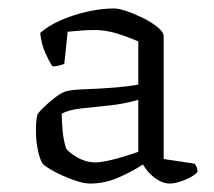

<svg xmlns="http://www.w3.org/2000/svg" viewBox="-20 -791 506 454"><path d="M193 -357Q180 -357 162.5 -362.5Q145 -368 127.5 -376Q110 -384 97.5 -391.5Q85 -399 81 -404Q75 -412 70 -434Q65 -456 65 -482Q65 -491 65.5 -500Q66 -509 68 -518Q68 -522 81 -535Q94 -548 111 -561Q128 -574 140 -576Q153 -579 181.5 -580Q210 -581 244.5 -583.5Q279 -586 307 -591V-693Q282 -704 256 -712Q230 -720 203 -720Q189 -720 175 -719Q161 -718 140 -716L132 -640Q127 -638 120 -636Q113 -634 104 -634Q97 -644 87.5 -665Q78 -686 75 -713Q94 -730 123.5 -743Q153 -756 186.5 -763.5Q220 -771 250 -771Q261 -771 280 -764.5Q299 -758 319 -748Q339 -738 353 -726.5Q367 -715 367 -705V-415L440 -404Q443 -401 445 -396Q447 -391 447 -385Q440 -375 418 -366Q396 -357 382 -357Q364 -357 346.5 -370Q329 -383 318 -402Q290 -384 258.5 -370.5Q227 -357 193 -357ZM206 -407Q217 -407 235.5 -411Q254 -415 273.5 -421Q293 -427 307 -432V-555Q273 -545 237 -541.5Q201 -538 171 -534.5Q141 -531 126 -522Q126 -505 128 -482.5Q130 -460 136 -441Q140 -432 161.5 -419.5Q183 -407 206 -407Z"/></svg>

Font: Texturina 12pt ExtraLight
Style: Regular
Weight: 250
Designer: Guillermo Torres Carreño
Foundry: Omnibus-Type
Version: Version 1.002